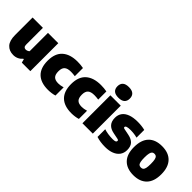

<svg xmlns="http://www.w3.org/2000/svg" viewBox="101 -1737 2671 2671"><g transform="rotate(45 1436.5 -402.0)"><path d="M41 -206.5V-550H244V-223Q244 -192.5 255.5 -179.5Q267 -166.5 288 -166.5Q302.5 -166.5 318.2 -173Q334 -179.5 343.5 -189.5V-550H546.5V0H379L365 -54H357Q301.5 10 219 10Q137.5 10 89.2 -42.2Q41 -94.5 41 -206.5Z M613.5 -274Q613.5 -417.5 693 -488.2Q772.5 -559 918 -559Q980 -559 1033.5 -548.5V-388Q989.5 -394.5 952.5 -394.5Q884.5 -394.5 854 -366.5Q823.5 -338.5 823.5 -276Q823.5 -210 852 -181.8Q880.5 -153.5 941 -153.5Q962 -153.5 983.5 -157Q1005 -160.5 1033.5 -168.5V-7.5Q1005 1.5 970.8 6.2Q936.5 11 902 11Q761.5 11 687.5 -60.5Q613.5 -132 613.5 -274Z M1074 -274Q1074 -417.5 1153.5 -488.2Q1233 -559 1378.5 -559Q1440.5 -559 1494 -548.5V-388Q1450 -394.5 1413 -394.5Q1345 -394.5 1314.5 -366.5Q1284 -338.5 1284 -276Q1284 -210 1312.5 -181.8Q1341 -153.5 1401.5 -153.5Q1422.5 -153.5 1444 -157Q1465.5 -160.5 1494 -168.5V-7.5Q1465.5 1.5 1431.2 6.2Q1397 11 1362.5 11Q1222 11 1148 -60.5Q1074 -132 1074 -274Z M1571.5 0V-550H1775.5V0ZM1551.5 -709Q1551.5 -759.5 1581.5 -786.5Q1611.5 -813.5 1673.5 -813.5Q1735.5 -813.5 1765.5 -786.5Q1795.5 -759.5 1795.5 -709Q1795.5 -658.5 1765.5 -631.5Q1735.5 -604.5 1673.5 -604.5Q1611.5 -604.5 1581.5 -631.5Q1551.5 -658.5 1551.5 -709Z M1854.5 -14V-165.5Q1891 -153.5 1934.8 -147Q1978.5 -140.5 2023.5 -140.5Q2060.5 -140.5 2075.8 -148.2Q2091 -156 2091 -170.5Q2091 -179.5 2085.5 -184.5Q2080 -189.5 2066.5 -192L1977 -210Q1907 -223.5 1871.8 -263.8Q1836.5 -304 1836.5 -374Q1836.5 -431 1866 -472.5Q1895.5 -514 1955 -536.5Q2014.5 -559 2101.5 -559Q2180.5 -559 2245 -542.5V-390.5Q2184.5 -407.5 2110.5 -407.5Q2021.5 -407.5 2021.5 -375.5Q2021.5 -367.5 2027.5 -363Q2033.5 -358.5 2047.5 -356L2137 -338Q2206 -324 2241 -286.2Q2276 -248.5 2276 -176Q2276 -118.5 2246 -76.2Q2216 -34 2160 -11.5Q2104 11 2027.5 11Q1930 11 1854.5 -14Z M2312.5 -272Q2312.5 -414.5 2381.8 -486.8Q2451 -559 2581.5 -559Q2711 -559 2780.5 -486Q2850 -413 2850 -273.5Q2850 -133 2780 -61Q2710 11 2581.5 11Q2453 11 2382.8 -60.8Q2312.5 -132.5 2312.5 -272ZM2644.5 -272Q2644.5 -326.5 2637.5 -356.5Q2630.5 -386.5 2617 -397.8Q2603.5 -409 2581.5 -409Q2559.5 -409 2546 -397.8Q2532.5 -386.5 2525.2 -357Q2518 -327.5 2518 -273.5Q2518 -219.5 2524.8 -190.2Q2531.5 -161 2545.2 -150Q2559 -139 2581.5 -139Q2604 -139 2617.5 -150Q2631 -161 2637.8 -189.8Q2644.5 -218.5 2644.5 -272Z"/></g></svg>

Font: Encode Sans SemiCondensed Black
Style: Regular
Weight: 900
Width: 4
Designer: Multiple Designers
Foundry: Impallari Type
Version: Version 2.000